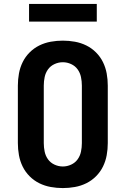

<svg xmlns="http://www.w3.org/2000/svg" viewBox="-20 -950 640 978"><path d="M300 8Q269 8 238.5 2.5Q208 -3 180.5 -16.5Q153 -30 131 -52Q109 -74 95.5 -101.5Q82 -129 76.5 -159.5Q71 -190 71 -221V-514Q71 -545 76.5 -575.5Q82 -606 95.5 -633.5Q109 -661 131 -683Q153 -705 180.5 -718.5Q208 -732 238.5 -737.5Q269 -743 300 -743Q331 -743 361.5 -737.5Q392 -732 419.5 -718.5Q447 -705 469 -683Q491 -661 504.5 -633.5Q518 -606 523.5 -575.5Q529 -545 529 -514V-221Q529 -190 523.5 -159.5Q518 -129 504.5 -101.5Q491 -74 469 -52Q447 -30 419.5 -16.5Q392 -3 361.5 2.5Q331 8 300 8ZM300 -102Q322 -102 342.5 -111.5Q363 -121 375.5 -138.5Q388 -156 392.5 -177.5Q397 -199 397 -221V-514Q397 -536 392.5 -557.5Q388 -579 375.5 -596.5Q363 -614 342.5 -623.5Q322 -633 300 -633Q278 -633 257.5 -623.5Q237 -614 224.5 -596.5Q212 -579 207.5 -557.5Q203 -536 203 -514V-221Q203 -199 207.5 -177.5Q212 -156 224.5 -138.5Q237 -121 257.5 -111.5Q278 -102 300 -102ZM128 -840V-930H473V-840Z"/></svg>

Font: Iosevka Extrabold Extended
Style: Regular
Weight: 800
Width: 7
Monospace: yes
Designer: Belleve Invis
Foundry: Belleve Invis
Version: Version 32.5.0; ttfautohint (v1.8.4)